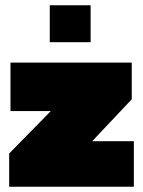

<svg xmlns="http://www.w3.org/2000/svg" viewBox="-20 -713 546 733"><path d="M170 -552V-693H326V-552ZM15 0V-127L174 -289H20V-474H483V-334L332 -174H491V0Z"/></svg>

Font: Kanit Black
Style: Regular
Weight: 900
Designer: Katatrad Team
Foundry: CadsonDemak
Version: Version 2.000; ttfautohint (v1.8.3)